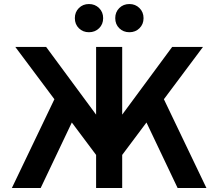

<svg xmlns="http://www.w3.org/2000/svg" viewBox="-20 -933 1084 953"><path d="M39 0 250 -440.5 56 -700H209L457 -364V-700H586.5V-364L834.5 -700H987.5L793.5 -440.5L1004.5 0H861.5L707 -325L586.5 -164V0H457V-164L336.5 -325L182 0ZM622.5 -773Q592 -773 572 -792.8Q552 -812.5 552 -843Q552 -873 572 -893Q592 -913 622.5 -913Q652 -913 672.2 -893Q692.5 -873 692.5 -843Q692.5 -812.5 672.2 -792.8Q652 -773 622.5 -773ZM421.5 -773Q391.5 -773 371.5 -792.8Q351.5 -812.5 351.5 -843Q351.5 -873 371.5 -893Q391.5 -913 421.5 -913Q451.5 -913 471.8 -893Q492 -873 492 -843Q492 -812.5 471.8 -792.8Q451.5 -773 421.5 -773Z"/></svg>

Font: Overpass
Style: Bold
Weight: 700
Designer: Delve Withrington, Dave Bailey, Thomas Jockin
Foundry: Delve Fonts LLC
Version: Version 4.000; ttfautohint (v1.8.3)